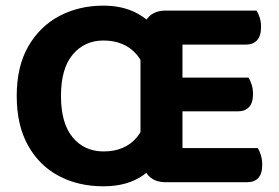

<svg xmlns="http://www.w3.org/2000/svg" viewBox="-20 -644 991 681"><path d="M478.3 -423.8H627.2V-6.5Q617.6 -4 603 -0.8Q588.3 2.3 567.4 2.3Q529.7 2.3 507.9 -19.7Q486.2 -41.7 486.2 -79L478.3 -125.8ZM627.2 -181.9 478.3 -182.1V-482.2L486.2 -525.2Q486.2 -562.7 507.9 -584.6Q529.7 -606.5 567.4 -606.5Q588.3 -606.5 603 -603.5Q617.6 -600.5 627.2 -597.7ZM559.6 -249.1V-368.8H861.3Q867.4 -359.5 872.4 -344.4Q877.4 -329.3 877.4 -311Q877.4 -279 863.2 -264.1Q849 -249.1 824.4 -249.1ZM567.4 2.3V-118.9H894.3Q900.3 -109.6 905.2 -93.9Q910.1 -78.2 910.1 -59.6Q910.1 -27.6 896 -12.7Q882 2.3 857.1 2.3ZM567.4 -485.8V-606.5H890Q896.1 -597.2 901 -582.1Q905.9 -567 905.9 -548.6Q905.9 -516.7 891.8 -501.2Q877.7 -485.8 852.8 -485.8ZM602 -304Q602 -209.2 574.1 -136.6Q546.1 -63.9 489.6 -23.6Q433.1 16.8 346.4 16.8Q258.3 16.8 188.9 -19.8Q119.4 -56.5 79.4 -128.1Q39.3 -199.8 39.3 -304Q39.3 -408 80.2 -479.3Q121.2 -550.5 190.7 -587.3Q260.3 -624 346.7 -624Q409.6 -624 457.1 -601.3Q504.7 -578.6 537.1 -536.5Q569.6 -494.4 585.8 -435.7Q602 -377 602 -304ZM507.3 -304Q507.3 -401.4 464.5 -450.9Q421.7 -500.3 346.9 -500.3Q279.7 -500.3 238 -450.6Q196.3 -401 196.3 -304Q196.3 -206.3 237.9 -156.6Q279.4 -106.9 347.7 -106.9Q422.9 -106.9 465.1 -156.6Q507.3 -206.3 507.3 -304Z"/></svg>

Font: Baloo Bhaijaan 2
Style: Regular
Weight: 400
Designer: Sanskriti Dholi, Noopur Datye and Ek Type
Foundry: Ek Type
Version: Version 1.701